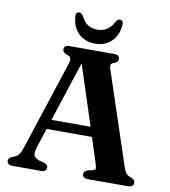

<svg xmlns="http://www.w3.org/2000/svg" viewBox="-95 -971 930 1051"><g transform="rotate(10 370.0 -445.0)"><path d="M234.5 -23.5Q234.5 0 203.5 0H46.5Q15 0 15 -23.5Q15 -38 35 -47.5L51.5 -54Q66.5 -61.5 74.2 -73.2Q82 -85 92 -116L251.5 -603Q258.5 -625 255.5 -634.8Q252.5 -644.5 235 -650.5Q209.5 -658.5 209.5 -677Q209.5 -700 241 -700H487Q518 -700 518 -677Q518 -658.5 494 -651Q480.5 -646.5 478 -639Q475.5 -631.5 481 -615L650 -105.5Q658 -80.5 667 -68.5Q676 -56.5 693 -51Q707.5 -45.5 712.8 -39.2Q718 -33 718 -23.5Q718 0 686.5 0H466Q434.5 0 434.5 -23.5Q434.5 -40 456.5 -47.5L485 -53.5Q498 -58 497.5 -66.8Q497 -75.5 490.5 -95.5L446.5 -231.5H194.5L159.5 -124Q149.5 -92.5 154.5 -78.2Q159.5 -64 186 -53.5L213 -47Q234.5 -39 234.5 -23.5ZM212 -285H429.5L321 -618.5ZM373.5 -815Q435.5 -815 464.5 -875.5Q474.5 -890.5 485.5 -890.5Q507 -890.5 504.5 -864Q500 -805 464.2 -771.2Q428.5 -737.5 373.5 -737.5Q318.5 -737.5 282.8 -771.2Q247 -805 242.5 -864Q240 -890.5 261 -890.5Q272 -890.5 282.5 -875.5Q297.5 -843.5 319.8 -829.2Q342 -815 373.5 -815Z"/></g></svg>

Font: Fraunces 9pt S000 SemiBold
Style: Regular
Weight: 600
Version: Version 1.000; ttfautohint (v1.8.3)